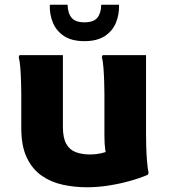

<svg xmlns="http://www.w3.org/2000/svg" viewBox="-20 -780 714 812"><path d="M347.4 12Q294.7 12 245 1.1Q195.3 -9.7 155.9 -37.3Q116.4 -64.8 93.2 -113.6Q70 -162.4 70 -238V-380.4Q70 -400.4 69.1 -431Q68.3 -461.6 66.1 -491.2Q63.9 -520.8 59.2 -538.8L62.6 -546.8H246V-243.2Q246 -196.8 260.3 -171.5Q274.5 -146.1 300.5 -136.5Q326.4 -126.8 360.5 -126.8Q389 -126.8 414.1 -133.4Q439.2 -139.9 459.3 -146.2L434.6 -107.5Q428.5 -122.9 425 -147.1Q421.6 -171.2 421.6 -207.2V-380.4Q421.6 -400.4 420.7 -431Q419.9 -461.6 417.7 -491.2Q415.5 -520.8 410.8 -538.8L414.2 -546.8H597.6V-210Q597.6 -190 598.5 -158.7Q599.3 -127.4 601.9 -97.1Q604.4 -66.8 608.4 -48.8L605 -40.8Q572 -26.6 529.7 -14.8Q487.4 -2.9 440.6 4.5Q393.7 12 347.4 12ZM337 -606Q283.6 -606 251 -627.4Q218.4 -648.9 203.8 -684Q189.2 -719.2 190.6 -760H265.8Q266.7 -724 282.9 -704.8Q299.1 -685.6 337 -685.6Q375.9 -685.6 391.6 -704.8Q407.3 -724 408.2 -760H483.4Q484.8 -719.2 470.4 -684Q455.9 -648.9 423.2 -627.4Q390.4 -606 337 -606Z"/></svg>

Font: Kufam
Style: Regular
Weight: 400
Designer: Wael Morcos, Artur Schmal
Foundry: Original Type
Version: Version 1.301; ttfautohint (v1.8.3)